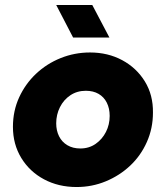

<svg xmlns="http://www.w3.org/2000/svg" viewBox="-20 -739 666 772"><path d="M288 13Q215 13 157 -18Q99 -49 65.5 -104Q32 -159 32 -229Q32 -293 57 -347.5Q82 -402 125 -442.5Q168 -483 224 -505.5Q280 -528 342 -528Q414 -528 471.5 -497Q529 -466 562.5 -411.5Q596 -357 595 -286Q595 -223 570.5 -168Q546 -113 503.5 -73Q461 -33 405.5 -10Q350 13 288 13ZM303 -142Q338 -142 364.5 -160.5Q391 -179 406 -208.5Q421 -238 421 -273Q421 -303 409.5 -326Q398 -349 376.5 -361.5Q355 -374 325 -374Q290 -374 263 -356Q236 -338 221 -308Q206 -278 206 -243Q206 -214 217.5 -191Q229 -168 251 -155Q273 -142 303 -142ZM274 -588 206 -719H351L420 -588Z"/></svg>

Font: MuseoModerno Thin ExtraBold
Style: Italic
Weight: 800
Italic angle: -9°
Version: Version 1.003